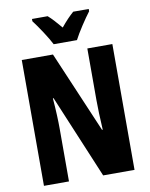

<svg xmlns="http://www.w3.org/2000/svg" viewBox="-99 -1001 836 1073"><g transform="rotate(-10 319.0 -465.0)"><path d="M253 -770H385C406 -811 451 -879 480 -917V-930H392C369 -910 347 -887 319 -853C292 -885 268 -912 247 -930H158V-917C186 -881 235 -807 253 -770ZM576 0V-714H434V-420C434 -378 436 -322 440 -252H436L239 -714H62V0H204V-300C204 -341 202 -399 196 -473H200L398 0Z"/></g></svg>

Font: Noto Sans Khmer UI ExtraCondensed ExtraBold
Style: Regular
Weight: 800
Width: 2
Designer: Danh Hong and the Monotype Design Team
Foundry: Monotype Imaging Inc.
Version: Version 2.002